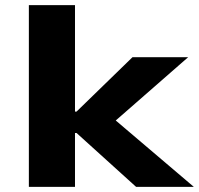

<svg xmlns="http://www.w3.org/2000/svg" viewBox="-20 -725 772 745"><path d="M92 0V-705H271V-292H277L494 -503H710L400 -232L405 -278L732 0H508L277 -209H271V0Z"/></svg>

Font: Nunito Sans 7pt Expanded ExtraBold
Style: Regular
Weight: 800
Width: 7
Designer: Vernon Adams
Foundry: Vernon Adams
Version: Version 3.101;gftools[0.9.27]